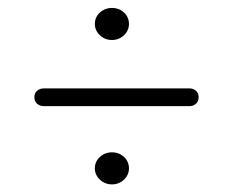

<svg xmlns="http://www.w3.org/2000/svg" viewBox="-20 -590 590 492"><path d="M266.9 -487.5Q254.5 -487.5 244.6 -493.2Q234.7 -498.9 228.8 -508.3Q223 -517.7 223 -528.7Q223 -540.1 228.8 -549.4Q234.7 -558.6 244.8 -564.2Q254.8 -569.7 266.9 -569.7Q279.2 -569.7 289.1 -564.2Q299 -558.6 304.8 -549.4Q310.5 -540.1 310.5 -528.7Q310.5 -517.7 304.8 -508.3Q299 -498.9 289.1 -493.2Q279.2 -487.5 266.9 -487.5ZM68 -341Q68 -351.5 75.2 -357.5Q82.5 -363.5 92.5 -363.5H466Q475 -363.5 482 -357.5Q489 -351.5 489 -341Q489 -330 482 -324Q475 -318 466 -318H92Q82.5 -318 75.2 -324Q68 -330 68 -341ZM266.9 -117.5Q254.5 -117.5 244.6 -123.2Q234.7 -128.9 228.8 -138.3Q223 -147.7 223 -158.7Q223 -170.1 228.8 -179.4Q234.7 -188.6 244.8 -194.2Q254.8 -199.7 266.9 -199.7Q279.2 -199.7 289.1 -194.2Q299 -188.6 304.8 -179.4Q310.5 -170.1 310.5 -158.7Q310.5 -147.7 304.8 -138.3Q299 -128.9 289.1 -123.2Q279.2 -117.5 266.9 -117.5Z"/></svg>

Font: Fraunces 24pt
Style: Regular
Weight: 400
Version: Version 1.000;[b76b70a41]